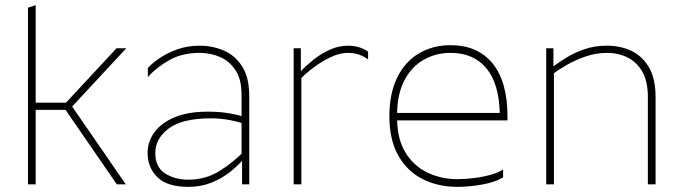

<svg xmlns="http://www.w3.org/2000/svg" viewBox="-20 -718 2658 748"><path d="M89 -688 119 -698V0H89ZM225 -305 434 -530H472L261 -303L470 0H435ZM101 -290V-318H249V-290Z M933 -131 935 -105Q911 -76 878 -49.5Q845 -23 804 -6.5Q763 10 714 10Q632 10 593.5 -27.5Q555 -65 555 -122Q555 -166 581.5 -202.5Q608 -239 660 -261Q712 -283 790 -283Q837 -283 873.5 -276.5Q910 -270 929 -263L931 -235Q913 -243 876.5 -250Q840 -257 802 -257Q690 -257 637.5 -217.5Q585 -178 585 -122Q585 -67 623 -42.5Q661 -18 714 -18Q781 -18 835.5 -52Q890 -86 933 -131ZM921 -349Q921 -409 897.5 -444.5Q874 -480 837 -496Q800 -512 758 -512Q689 -512 639 -483.5Q589 -455 556 -418V-453Q573 -472 602.5 -492Q632 -512 671.5 -526Q711 -540 758 -540Q808 -540 852 -521Q896 -502 923.5 -459Q951 -416 951 -344V0H923V-104L921 -108Z M1124 -530H1152V-438L1154 -424V0H1124ZM1337 -540Q1380 -540 1414 -517V-487Q1398 -498 1379.5 -505Q1361 -512 1335 -512Q1303 -512 1267.5 -495Q1232 -478 1201 -454.5Q1170 -431 1150 -410L1147 -436Q1170 -460 1199.5 -484Q1229 -508 1264 -524Q1299 -540 1337 -540Z M1527 -270V-259Q1527 -177 1559.5 -124Q1592 -71 1645.5 -45.5Q1699 -20 1762 -20Q1794 -20 1828.5 -24.5Q1863 -29 1893 -37.5Q1923 -46 1940 -58V-27Q1909 -8 1858 1Q1807 10 1762 10Q1687 10 1627 -20Q1567 -50 1532 -111.5Q1497 -173 1497 -265Q1497 -355 1528 -417Q1559 -479 1613 -510.5Q1667 -542 1735 -542Q1841 -542 1899 -471Q1957 -400 1957 -265V-249H1514V-278H1927Q1924 -393 1874.5 -452.5Q1825 -512 1735 -512Q1678 -512 1630.5 -485Q1583 -458 1555 -404Q1527 -350 1527 -270Z M2108 -530H2136V-458L2138 -444V0H2108ZM2345 -512Q2302 -512 2261.5 -498Q2221 -484 2188 -465Q2155 -446 2134 -430L2131 -456Q2155 -474 2186.5 -493.5Q2218 -513 2257.5 -526.5Q2297 -540 2345 -540Q2397 -540 2439.5 -520Q2482 -500 2508 -456Q2534 -412 2534 -340V0H2504V-340Q2504 -401 2482.5 -438.5Q2461 -476 2425 -494Q2389 -512 2345 -512Z"/></svg>

Font: Roundo Variable
Style: Regular
Weight: 200
Designer: Shiva Nallaperumal
Foundry: Indian Type Foundry
Version: Version 2.000